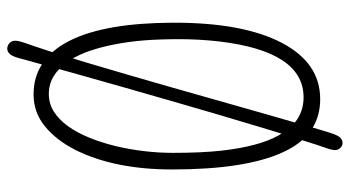

<svg xmlns="http://www.w3.org/2000/svg" viewBox="-242 -669 985 541"><g transform="rotate(-90 250.5 -398.5)"><path d="M307.1 -739.3Q284.2 -753.4 256.3 -753.4Q228.5 -753.4 206.1 -739Q183.6 -724.6 165.3 -699.2Q147 -673.8 133.1 -639.4Q119.1 -605 109.4 -565.4Q90.3 -484.4 90.3 -403.6Q90.3 -322.8 96.4 -268.1Q102.5 -213.4 113.3 -173.6Q124 -133.8 138.7 -107.4Q141.6 -102.1 144.5 -97.7Q152.3 -124 161.1 -152.3Q178.7 -210.4 197.8 -275.1Q216.8 -339.8 235.8 -405.8Q254.9 -471.7 273.2 -536.1Q291.5 -600.6 307.6 -657.7Q317.4 -692.9 326.2 -724.1Q317.4 -732.9 307.1 -739.3ZM175.8 -60.1Q206.1 -35.6 246.6 -35.6Q376.5 -35.6 404.3 -274.4Q410.6 -329.1 410.6 -385.7Q410.6 -442.4 407.2 -484.9Q403.8 -527.3 396.2 -566.7Q388.7 -606 377 -640.1Q368.2 -665 356.4 -685.5Q351.6 -669.4 346.2 -652.3Q329.6 -596.7 311.3 -533.9Q293 -471.2 274.4 -406Q255.9 -340.8 237.5 -275.9Q219.2 -210.9 202.1 -151.4Q188.5 -103 175.8 -60.1ZM374 -743.2Q393.1 -721.7 407.2 -692.9Q456.1 -594.2 457 -405.8Q458 -207.5 400.4 -97.2Q343.8 11.2 241.7 11.2Q196.3 11.2 161.6 -9.8Q152.8 20 147.5 37.1Q139.2 63 132.3 68.6Q125.5 74.2 117.9 74.2Q110.4 74.2 104.2 67.9Q98.1 61.5 98.1 52.7Q98.1 43.9 105.5 23.4Q112.3 4.4 126 -39.6Q106.4 -62 91.8 -94.2Q43.5 -199.7 43.5 -405.8Q43.5 -568.4 98.6 -678.7Q126 -732.4 165 -764.4Q204.1 -796.4 254.9 -796.4Q303.2 -796.4 339.4 -772.9Q350.6 -813 357.9 -839.8Q366.2 -870.6 383.8 -870.6Q392.1 -870.6 399.2 -864.5Q406.2 -858.4 406.2 -848.1Q406.2 -837.9 398.9 -817.6Q391.6 -797.4 377 -752.4Q375.5 -747.6 374 -743.2Z"/></g></svg>

Font: Pompiere 
Style: Regular
Weight: 400
Designer: Karolina Lach
Foundry: Sorkin Type Co.
Version: Version 1.002